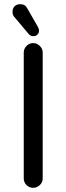

<svg xmlns="http://www.w3.org/2000/svg" viewBox="-20 -894 318 920"><path d="M93.8 -39.1V-641.6Q93.8 -660.2 106.9 -673.8Q120.1 -687.5 138.7 -687.5Q157.2 -687.5 170.9 -673.8Q184.6 -660.2 184.6 -641.6V-39.1Q184.6 -20.5 170.9 -7.3Q157.2 5.9 138.7 5.9Q120.1 5.9 106.9 -7.3Q93.8 -20.5 93.8 -39.1ZM117.2 -731.4 49.8 -811.5Q40 -821.3 40 -836.9Q40 -854.5 50.3 -864.3Q60.5 -874 77.1 -874Q100.6 -874 110.4 -854.5L160.2 -767.6Q167 -755.9 167 -748Q167 -736.3 159.7 -728.5Q152.3 -720.7 139.6 -720.7Q126 -720.7 117.2 -731.4Z"/></svg>

Font: jf-openhuninn-2.1
Style: Regular
Weight: 400
Designer: [Kosugi Maru]
Designed by MOTOYA      

[Varela Round]
Joe Prince (Latin component); Avraham Cornfeld (Hebrew component)
Foundry: justfont Co., Ltd.
Version: 2.1